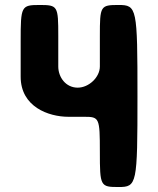

<svg xmlns="http://www.w3.org/2000/svg" viewBox="-20 -753 635 771"><path d="M456 -733C383 -733 381 -729 381 -609V-486C381 -443 337 -401 292 -401C244 -401 214 -443 214 -486V-609C214 -729 212 -733 139 -733C65 -733 63 -728 63 -589V-445C63 -324 175 -284 255 -284H318C379 -284 381 -280 381 -143C381 -5 383 -2 456 -2C530 -2 532 -12 532 -367C532 -722 530 -733 456 -733Z"/></svg>

Font: Hussar Print
Style: Bold
Weight: 700
Foundry: Cannot Into Space Fonts
Version: Version 2.00